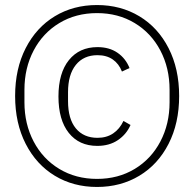

<svg xmlns="http://www.w3.org/2000/svg" viewBox="-20 -730 771 762"><path d="M40 -349Q40 -457 82 -539Q124 -621 197.5 -665.5Q271 -710 365 -710Q459 -710 533 -665.5Q607 -621 649 -539Q691 -457 691 -349Q691 -241 649 -159Q607 -77 533 -32.5Q459 12 365 12Q271 12 197.5 -32.5Q124 -77 82 -159Q40 -241 40 -349ZM653 -324V-374Q653 -460 616.5 -529.5Q580 -599 514.5 -638.5Q449 -678 365 -678Q281 -678 215.5 -638.5Q150 -599 113.5 -529.5Q77 -460 77 -374V-324Q77 -238 113.5 -168.5Q150 -99 215.5 -59.5Q281 -20 365 -20Q449 -20 514.5 -59.5Q580 -99 616.5 -168.5Q653 -238 653 -324ZM212 -347Q212 -440 253.5 -491.5Q295 -543 367 -543Q414 -543 446.5 -520.5Q479 -498 494 -460L464 -446Q452 -477 427.5 -494Q403 -511 367 -511Q312 -511 281 -472.5Q250 -434 250 -364V-329Q250 -258 281 -220.5Q312 -183 367 -183Q403 -183 429 -200.5Q455 -218 470 -250L498 -234Q482 -197 448 -174Q414 -151 366 -151Q294 -151 253 -202.5Q212 -254 212 -347Z"/></svg>

Font: Anuphan ExtraLight
Style: Regular
Weight: 200
Designer: Cadson Demak
Version: Version 3.001